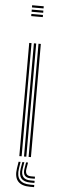

<svg xmlns="http://www.w3.org/2000/svg" viewBox="-63 -829 338 1014"><g transform="rotate(5 106.0 -322.0)"><path d="M65 -788V-799.5H126.5V-788ZM65 -765V-776.5H126.5V-765ZM65 -742V-753.5H126.5V-742ZM116.2 0V-600H128.5V0ZM67 0V-600H79.2V0ZM91.8 0V-600H104V0ZM76.2 30 70.8 65Q58.2 145.2 137.8 145.2H158.8V156.5H137.8Q46 156.5 60.2 65L65.8 30ZM115.8 30 110.2 63.2Q104 101 137.8 101H158.8V112H137.8Q91.5 112 100 63.2L105.5 30ZM96.2 30 90.5 64.2Q81 123 137.8 123H158.8V134.2H137.8Q68.5 134.2 80 64.2L85.8 30Z"/></g></svg>

Font: Big Shoulders Inline Text Light
Style: Regular
Weight: 300
Designer: Patric King
Foundry: XO Type Co
Version: Version 1.000